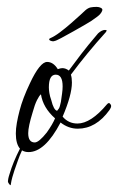

<svg xmlns="http://www.w3.org/2000/svg" viewBox="-20 -424 343 558"><path d="M10 114Q9 114 6 110Q3 106 3 103Q3 101 4 95.5Q5 90 8 81Q18 47 38 8Q26 -6 26 -36Q26 -50 29 -67Q32 -84 37 -103Q46 -138 67 -182Q96 -244 117 -244Q135 -244 148 -223Q156 -226 161 -226Q171 -226 180 -219L216 -267Q225 -279 237 -293.5Q249 -308 265 -327Q276 -337 285 -337Q290 -337 290 -335Q290 -335 288 -331Q260 -300 234.5 -269Q209 -238 186 -207Q189 -198 189 -184Q189 -148 162 -85Q179 -65 205 -65Q244 -65 291 -121Q297 -128 301 -121Q303 -119 303 -116Q303 -111 298 -104Q259 -50 206 -50Q179 -50 156 -68Q111 18 63 18Q52 18 44 13Q37 28 32 42.5Q27 57 22 71Q19 80 16 90.5Q13 101 11 114ZM146 -102Q148 -104 151 -108.5Q154 -113 157 -128Q159 -142 160.5 -153Q162 -164 162 -173Q162 -207 142 -207Q122 -207 122 -170Q122 -163 123.5 -153.5Q125 -144 129 -133Q136 -104 146 -102ZM81 -10Q93 -10 116 -39Q133 -63 140 -80Q105 -111 99 -150Q94 -146 87.5 -133Q81 -120 75 -98Q62 -56 62 -37Q62 -10 81 -10ZM139 -305Q135 -303 128.5 -305Q122 -307 123 -311L126 -313Q138 -318 154 -330Q170 -342 186 -356Q202 -370 213.5 -380.5Q225 -391 228 -394Q236 -401 243.5 -402.5Q251 -404 261 -404Q268 -404 273.5 -401Q279 -398 277 -393Q276 -389 271 -383Q266 -377 245 -363Q244 -362 228.5 -353Q213 -344 193.5 -333Q174 -322 158 -313.5Q142 -305 139 -305Z"/></svg>

Font: Lavishly Yours
Style: Regular
Weight: 400
Designer: Robert E. Leuschke
Foundry: Robert E. Leuschke
Version: Version 1.010; ttfautohint (v1.8.3)